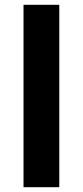

<svg xmlns="http://www.w3.org/2000/svg" viewBox="-20 -780 345 800"><path d="M227 0V-760H78V0Z"/></svg>

Font: Noto Sans Lisu
Style: Bold
Weight: 700
Designer: Monotype Design Team. David Williams.
Foundry: Monotype Imaging Inc.
Version: Version 2.102